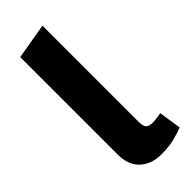

<svg xmlns="http://www.w3.org/2000/svg" viewBox="-239 -760 799 799"><g transform="rotate(-45 160.5 -360.5)"><path d="M52 -124V-698L210 -725V-158Q210 -134 218.5 -124.5Q227 -115 250 -115Q261 -115 274.5 -117Q288 -119 299 -121L314 -22Q299 -15 263.5 -5.5Q228 4 184 4Q149 4 124.5 -6Q100 -16 83.5 -33.5Q67 -51 59.5 -74Q52 -97 52 -124Z"/></g></svg>

Font: Amaranth
Style: Bold
Weight: 700
Designer: Gesine Todt
Foundry: Gesine Todt
Version: Version 1.001